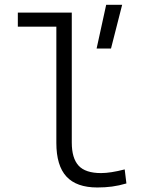

<svg xmlns="http://www.w3.org/2000/svg" viewBox="-20 -786 626 815"><path d="M393.1 9.8Q304.7 9.8 262 -36.6Q219.2 -83 219.2 -179.2V-672.9H55.7V-732.4H284.7V-180.7Q284.7 -114.7 313.5 -83Q342.3 -51.3 409.2 -51.3Q448.7 -51.3 509.3 -66.9L516.6 -7.3Q484.9 2 455.6 5.9Q426.3 9.8 393.1 9.8ZM390.1 -580.1 430.7 -765.6H498.5L451.2 -580.1Z"/></svg>

Font: CaskaydiaCove NFP Light
Style: Regular
Weight: 300
Designer: Aaron Bell
Foundry: Saja Typeworks
Version: Version 2111.001; VTT 6.35;Nerd Fonts 3.1.1